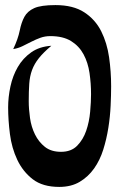

<svg xmlns="http://www.w3.org/2000/svg" viewBox="-20 -720 466 755"><path d="M198 -700Q268 -700 311.5 -671.5Q355 -643 378 -597Q401 -551 409 -494.5Q417 -438 417 -381Q417 -347 415 -304Q413 -261 406 -217Q399 -173 386 -131.5Q373 -90 350 -57.5Q327 -25 293.5 -5Q260 15 213 15Q148 15 109 -15Q70 -45 48 -91.5Q26 -138 19 -193Q12 -248 12 -298Q12 -338 21 -380Q30 -422 50 -456.5Q70 -491 102.5 -514Q135 -537 182 -540Q151 -514 133 -491.5Q115 -469 106 -444.5Q97 -420 95 -390.5Q93 -361 93 -322Q93 -291 98 -256Q103 -221 117.5 -191.5Q132 -162 156.5 -142.5Q181 -123 220 -123Q260 -123 283.5 -147Q307 -171 319 -206Q331 -241 334.5 -280.5Q338 -320 338 -350Q338 -392 332 -433Q326 -474 308.5 -506.5Q291 -539 259.5 -558.5Q228 -578 178 -578Q157 -578 139 -571.5Q121 -565 103.5 -556Q86 -547 68.5 -538.5Q51 -530 32 -527Q51 -567 57.5 -599.5Q64 -632 76 -654Q88 -676 114.5 -688Q141 -700 198 -700Z"/></svg>

Font: Fette Mikado
Style: Regular
Weight: 400
Designer: Peter Wiegel
Foundry: Peter Wiegel
Version: Version 1.000